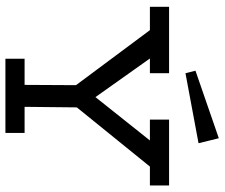

<svg xmlns="http://www.w3.org/2000/svg" viewBox="-78 -730 808 691"><g transform="rotate(90 325.5 -384.0)"><path d="M4 -589H243V-520H190L329 -324L485 -520H410V-589H647V-520H579L366 -257L364 -69H458V0H191V-69H285L286 -254L88 -520H4ZM477 -768 495 -695 243 -648 234 -684Z"/></g></svg>

Font: Podkova
Style: Regular
Weight: 400
Designer: Ilya Yudin
Foundry: Cyreal (www.cyreal.org)
Version: Version 2.103